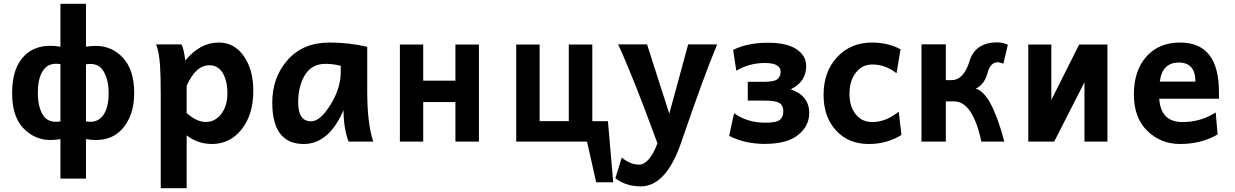

<svg xmlns="http://www.w3.org/2000/svg" viewBox="-20 -747 6518 1013"><path d="M433.6 195.3H298.8V-13.2Q271 -8.3 246.1 -8.3Q163.6 -8.3 103.8 -70.1Q43.9 -131.8 43.9 -255.9Q43.9 -392.1 112.3 -456.5Q164.6 -505.4 245.1 -505.4Q270.5 -505.4 298.8 -500.5V-727.1H433.6V-500.5Q460.4 -504.9 484.9 -504.9Q571.3 -504.9 629.6 -441.2Q688 -377.4 688 -255.9Q688 -133.8 621.6 -63Q570.3 -8.3 486.3 -8.3Q461.4 -8.3 433.6 -13.2ZM275.4 -104.5Q286.6 -104.5 298.8 -106.4V-408.7Q286.6 -410.6 275.4 -410.6Q229 -410.6 204.3 -370.8Q179.7 -331.1 179.7 -255.9Q179.7 -183.1 207 -139.6Q229 -104.5 275.4 -104.5ZM456.5 -104.5Q502.9 -104.5 528.1 -144.3Q553.2 -184.1 553.2 -255.9Q553.2 -327.1 525.4 -372.6Q502.9 -409.7 456.1 -409.7Q445.3 -409.7 433.6 -407.7V-106.4Q445.8 -104.5 456.5 -104.5Z M1066.4 -103.5Q1113.3 -103.5 1145.5 -143.6Q1179.7 -186.5 1179.7 -253.9Q1179.7 -323.2 1154.5 -363Q1129.4 -402.8 1085.4 -402.8Q1012.2 -402.8 964.8 -293.9V-150.9Q1017.1 -103.5 1066.4 -103.5ZM964.8 246.1H828.1V-243.7Q828.1 -350.1 824.2 -403.8Q819.3 -473.1 803.7 -512.7H938Q951.2 -483.9 957.5 -427.2Q1034.7 -522.5 1134.8 -522.5Q1216.3 -522.5 1266.4 -450.9Q1316.4 -379.4 1316.4 -269Q1316.4 -141.1 1254.4 -64.2Q1192.4 12.7 1098.6 12.7Q1024.4 12.7 964.8 -32.7Z M1621.6 -106.9Q1669.9 -106.9 1723.9 -194.6Q1777.8 -282.2 1777.8 -366.7V-399.9Q1736.8 -410.2 1697.3 -410.2Q1625.5 -410.2 1589.4 -352.1Q1553.2 -293.9 1553.2 -206.1Q1553.2 -106.9 1621.6 -106.9ZM1582.5 12.7Q1416.5 12.7 1416.5 -206.1Q1416.5 -338.9 1497.6 -430.7Q1578.6 -522.5 1717.8 -522.5Q1823.2 -522.5 1917.5 -500V-266.1Q1917.5 -94.7 1949.2 0H1819.3Q1792.5 -69.8 1792.5 -166Q1715.3 12.7 1582.5 12.7Z M2506.8 0H2382.8V-208.5H2212.9V0H2089.8V-512.2H2212.9V-321.3H2382.8V-512.2H2506.8Z M3105 -107.4H3187.5L3215.3 214.8H3125.5L3077.1 0H2703.6V-512.2H2827.1V-107.9H2981V-512.2H3105Z M3360.8 236.3Q3282.2 236.3 3226.6 193.4L3260.7 84Q3305.2 121.6 3351.1 121.6Q3405.8 121.6 3448.7 9.3Q3319.3 -345.2 3241.2 -512.7H3394L3511.2 -147L3610.8 -512.7H3763.7Q3693.8 -345.7 3575.7 0Q3495.1 236.3 3360.8 236.3Z M4015.1 12.2Q3909.2 12.2 3827.1 -30.3L3853 -149.9Q3921.4 -99.6 4019.5 -99.6Q4076.2 -99.6 4094.5 -114.7Q4112.8 -129.9 4112.8 -160.2Q4112.8 -190.9 4092 -203.6Q4071.3 -216.3 4012.7 -216.3H3925.3V-315.4H4012.7Q4065.9 -315.4 4082.3 -329.8Q4098.6 -344.2 4098.6 -368.7Q4098.6 -414.6 4015.1 -414.6Q3933.6 -414.6 3864.7 -374L3848.1 -483.9Q3924.3 -521.5 4031.2 -521.5Q4127.4 -521.5 4177.7 -490.2Q4233.4 -456.1 4233.4 -398.4Q4233.4 -314.9 4151.9 -275.9Q4249.5 -242.2 4249.5 -150.4Q4249.5 -82 4190.7 -34.9Q4131.8 12.2 4015.1 12.2Z M4563.5 12.7Q4455.6 12.7 4390.4 -59.1Q4325.2 -130.9 4325.2 -246.1Q4325.2 -368.7 4396.7 -445.6Q4468.3 -522.5 4580.1 -522.5Q4665.5 -522.5 4731.4 -486.8L4710 -360.4Q4652.3 -406.7 4582.5 -406.7Q4530.3 -406.7 4497.1 -365.7Q4461.9 -322.8 4461.9 -251.5Q4461.9 -184.6 4494.9 -143.8Q4527.8 -103 4582.5 -103Q4653.3 -103 4721.7 -157.7L4736.3 -35.2Q4660.6 12.7 4563.5 12.7Z M5278.8 0H5157.7Q5112.3 -211.9 5014.2 -211.9H4970.2V0H4841.8V-513.2H4970.2V-324.2H4999Q5064.9 -324.2 5095 -423.8Q5125 -523.4 5242.2 -523.4Q5271 -523.4 5297.4 -510.7L5273.9 -411.1Q5255.9 -418.5 5243.7 -418.5Q5205.1 -418.5 5189.5 -359.9Q5173.8 -301.3 5127.9 -279.3Q5210.4 -258.3 5278.8 0Z M5405.3 0V-512.2H5526.9V-219.7L5673.8 -512.2H5822.8V0H5701.7V-313L5542 0Z M6206.1 12.7Q6104 12.7 6033.2 -56.6Q5962.4 -126 5962.4 -248.5Q5962.4 -374 6028.1 -448.2Q6093.8 -522.5 6206.1 -522.5Q6411.1 -522.5 6411.1 -262.7L6411.6 -226.1H6096.2Q6104.5 -103 6218.3 -103Q6315.9 -103 6394 -153.8L6404.3 -37.6Q6317.9 12.7 6206.1 12.7ZM6287.1 -316.4Q6287.1 -417 6199.2 -417Q6112.3 -417 6099.1 -316.4Z"/></svg>

Font: Cadman
Style: Bold
Weight: 700
Designer: Paul James MIller
Foundry: High-Logic / Made with FontCreator
Version: Version 2.114;March 28, 2021;FontCreator 13.0.0.2683 64-bit